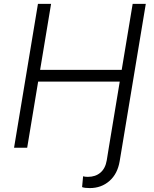

<svg xmlns="http://www.w3.org/2000/svg" viewBox="-20 -747 779 971"><path d="M530.2 0 585.6 -334.2H172.9L117.5 0H51.1L171.9 -727.3H238.3L182.9 -393.8H595.5L650.9 -727.3H717.3L596.6 0L585.2 68.2Q574.6 132.1 533.6 168.1Q492.5 204.2 433.9 204.2Q407.7 204.2 395.2 199.2L400.2 144.5Q409.1 147.4 424.4 147.4Q462.7 147.4 487.7 126.2Q512.8 105.1 519.9 63.6Z"/></svg>

Font: Karasuma Gothic
Style: Light Italic
Weight: 300
Italic angle: 9.39998°
Designer: Rasmus Andersson / Ryoko Nishizuka
Foundry: rsms
Version: Version 1.00